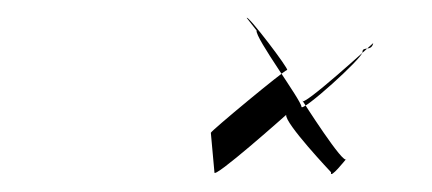

<svg xmlns="http://www.w3.org/2000/svg" viewBox="-20 -456 481 214"><path d="M215 -308 219 -264C217 -255 299 -328 299 -328C297 -319 349 -264 349 -264C347 -255 366 -279 366 -279C364 -270 317 -344 317 -344C315 -334 396 -408 396 -408C394 -398 384 -405 384 -398C385 -392 316 -330 316 -337C316 -344 264 -414 266 -422L255 -436C256 -440 303 -378 300 -378C297 -378 215 -310 215 -308Z"/></svg>

Font: pokerface
Style: oblique
Weight: 400
Version: Version 1